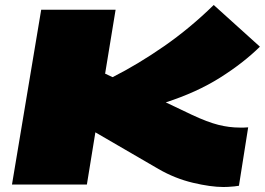

<svg xmlns="http://www.w3.org/2000/svg" viewBox="-20 -739 1061 769"><path d="M28 0 145 -700H443L401 -444L431 -430Q532 -481 636.5 -553.5Q741 -626 836 -719L1021 -552Q955 -487 861.5 -428Q768 -369 644 -329L749 -279Q811 -250 854.5 -239Q898 -228 941 -228Q949 -228 957 -228Q965 -228 974 -229L937 5Q932 6 919 7.5Q906 9 893.5 9.5Q881 10 875 10Q824 10 752.5 -7Q681 -24 615 -62L362 -209L328 0Z"/></svg>

Font: Georama ExtraExtended Black
Style: Italic
Weight: 900
Width: 8
Italic angle: -9°
Designer: Jean-Baptiste Levee
Foundry: Production Type
Version: Version 1.000